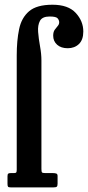

<svg xmlns="http://www.w3.org/2000/svg" viewBox="-20 -812 381 832"><path d="M159.5 -80Q159.5 -68 162 -65Q164.5 -62 176.5 -62H209Q217 -62 223.2 -60.2Q229.5 -58.5 229.5 -49.5V-16Q229.5 -6 226 -3Q222.5 0 212 0H26.5Q17.5 0 15 -2.8Q12.5 -5.5 12.5 -15V-48.5Q12.5 -57.5 16 -59.8Q19.5 -62 27 -62H40.5Q48.5 -62 50.5 -65Q52.5 -68 52.5 -76.5V-572Q52.5 -636 62.8 -685.5Q73 -735 106 -763.2Q139 -791.5 207.5 -791.5Q275.5 -791.5 308.2 -756Q341 -720.5 341 -675.5Q341 -639.5 322 -621.2Q303 -603 273.5 -603Q244.5 -603 227.5 -618.2Q210.5 -633.5 210.5 -657.5Q210.5 -673.5 217 -682.8Q223.5 -692 230 -699.2Q236.5 -706.5 236.5 -715.5Q236.5 -724 230 -732.2Q223.5 -740.5 195 -740.5Q163.5 -740.5 153.2 -721.8Q143 -703 145.2 -673.5Q147.5 -644 153.5 -611.2Q159.5 -578.5 159.5 -550Z"/></svg>

Font: Besley* Condensed Medium
Style: Regular
Weight: 500
Width: 3
Designer: Owen Earl
Foundry: indestructible type*
Version: Version 3.000; ttfautohint (v1.8.3)